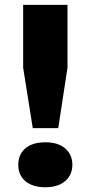

<svg xmlns="http://www.w3.org/2000/svg" viewBox="-20 -760 372 788"><path d="M114.5 -234 75 -482V-740H257V-482L219 -234ZM166 8.5Q114 8.5 84.5 -16.2Q55 -41 55 -83.5Q55 -126 84 -151Q113 -176 166 -176Q219 -176 248 -150.5Q277 -125 277 -83.5Q277 -42 247.5 -16.8Q218 8.5 166 8.5Z"/></svg>

Font: Encode Sans Exp
Style: Bold
Weight: 700
Width: 7
Designer: Multiple Designers
Foundry: Impallari Type
Version: Version 3.002; ttfautohint (v1.8.3) -l 8 -r 50 -G 200 -x 14 